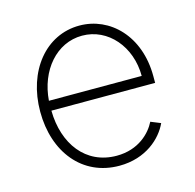

<svg xmlns="http://www.w3.org/2000/svg" viewBox="-88 -644 754 744"><g transform="rotate(-15 289.0 -271.5)"><path d="M302.6 11.4C410.2 11.4 476.2 -51.5 501.1 -106.5L461.6 -122.5C441.4 -82 391.3 -28.8 302.6 -28.8C178.6 -28.8 104.4 -128.9 102.6 -263.1H518.8V-290.1C518.8 -452.1 414.4 -553.6 292.3 -553.6C157 -553.6 59.7 -433.2 59.7 -270.2C59.7 -107.6 154.5 11.4 302.6 11.4ZM103.3 -302.6C111.9 -421.5 188.9 -513.1 292.3 -513.1C396 -513.1 475.5 -420.8 475.5 -302.6Z"/></g></svg>

Font: Karasuma Gothic
Style: Thin
Weight: 200
Designer: Rasmus Andersson / Ryoko Ishizuka
Foundry: rsms
Version: Version 1.00